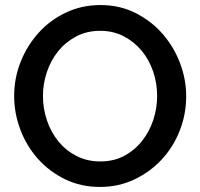

<svg xmlns="http://www.w3.org/2000/svg" viewBox="-20 -735 792 760"><path d="M376 5Q300 5 237.5 -25.5Q175 -56 130 -106.5Q85 -157 60.5 -222Q36 -287 36 -355Q36 -426 62 -491Q88 -556 133.5 -606Q179 -656 241.5 -685.5Q304 -715 378 -715Q454 -715 516.5 -683.5Q579 -652 623.5 -601Q668 -550 692.5 -485.5Q717 -421 717 -354Q717 -283 691.5 -218Q666 -153 620 -103.5Q574 -54 511.5 -24.5Q449 5 376 5ZM150 -355Q150 -305 166 -258Q182 -211 211.5 -175Q241 -139 283 -117.5Q325 -96 377 -96Q431 -96 472.5 -118.5Q514 -141 543 -178Q572 -215 587 -261Q602 -307 602 -355Q602 -406 586 -452.5Q570 -499 540.5 -534.5Q511 -570 469.5 -591.5Q428 -613 377 -613Q323 -613 281 -590.5Q239 -568 210 -532Q181 -496 165.5 -449.5Q150 -403 150 -355Z"/></svg>

Font: IngvarSans
Style: Regular
Weight: 600
Version: Version 3.000